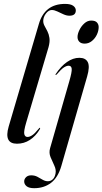

<svg xmlns="http://www.w3.org/2000/svg" viewBox="-20 -746 538 1008"><path d="M321.5 -725.5Q351 -725.5 364.5 -715.5Q378 -705.5 378 -691.5Q378 -663.5 344.5 -663.5Q329.5 -663.5 313 -671Q296.5 -678.5 280.8 -686Q265 -693.5 252 -693.5Q235.5 -693.5 221.2 -675Q207 -656.5 207 -636Q207 -622.5 214 -609.8Q221 -597 228.8 -582Q236.5 -567 239.5 -547Q242.5 -527 235 -499L117.5 -102.5Q104 -57 107.5 -42Q111 -27 124.5 -27Q135.5 -27 149.2 -36Q163 -45 183.5 -70.5Q187.5 -76 189.5 -75Q192.5 -74 188.5 -66.5Q167 -31 136.5 -11.2Q106 8.5 69 8.5Q-0.5 8.5 25.5 -81.5L184 -620Q214.5 -725.5 321.5 -725.5ZM424.5 -517Q406 -517 396.5 -526.8Q387 -536.5 387 -551.5Q387 -568 396.8 -588.2Q406.5 -608.5 422.8 -623.2Q439 -638 458.5 -638Q480 -638 489 -628Q498 -618 498 -604Q498 -584 488.5 -564Q479 -544 462.2 -530.5Q445.5 -517 424.5 -517ZM437.5 -344.5 302 125.5Q284.5 186 247.8 214Q211 242 159.5 242Q132.5 242 119.8 231.8Q107 221.5 107 206.5Q107 194 116.8 184.2Q126.5 174.5 144 174.5Q162 174.5 176.5 182.2Q191 190 204.2 197.8Q217.5 205.5 231.5 205.5Q245.5 205.5 256.5 195.8Q267.5 186 271.5 165.5Q275.5 145 265.2 123.5Q255 102 245.5 79.2Q236 56.5 243 32L344 -320Q358 -368 356.5 -384.5Q355 -401 340 -401Q329.5 -401 315.2 -391.8Q301 -382.5 278.5 -356Q274.5 -351.5 272 -352.5Q270 -353 273 -358Q300 -398.5 331.8 -420.5Q363.5 -442.5 396.5 -442.5Q429.5 -442.5 441 -419.5Q452.5 -396.5 437.5 -344.5Z"/></svg>

Font: Fraunces 144pt S000
Style: Italic
Weight: 400
Italic angle: -16°
Version: Version 1.000; ttfautohint (v1.8.3)